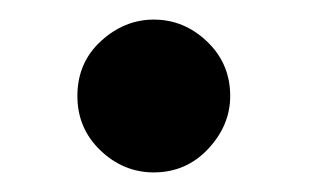

<svg xmlns="http://www.w3.org/2000/svg" viewBox="-20 -334 315 196"><path d="M59 -236Q59 -270 83 -292Q107 -314 137 -314Q168 -314 191.5 -291.5Q215 -269 215 -236Q215 -206 192.5 -182Q170 -158 137 -158Q106 -158 82.5 -180.5Q59 -203 59 -236Z"/></svg>

Font: CMU Serif
Style: Bold
Weight: 700
Version: Version 0.7.0